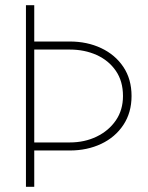

<svg xmlns="http://www.w3.org/2000/svg" viewBox="-20 -720 569 740"><path d="M80 -700H112V-560H249Q316 -560 370 -534.5Q424 -509 455.5 -462Q487 -415 487 -350Q487 -286 455.5 -238.5Q424 -191 370 -165.5Q316 -140 249 -140H112V0H80ZM249 -529H112V-171H249Q306 -171 352.5 -193.5Q399 -216 426.5 -256Q454 -296 454 -350Q454 -407 426.5 -447Q399 -487 352.5 -508Q306 -529 249 -529Z"/></svg>

Font: Jost* Thin
Style: Regular
Weight: 200
Version: Version 3.7